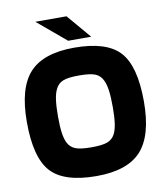

<svg xmlns="http://www.w3.org/2000/svg" viewBox="-88 -870 821 953"><g transform="rotate(-10 322.0 -393.5)"><path d="M27 0ZM617 -314Q617 -143 547.5 -66.5Q478 10 322 10Q159 10 93 -62Q27 -134 27 -314Q27 -485 96.5 -561Q166 -637 322 -637Q485 -637 551 -565Q617 -493 617 -314ZM203 -180Q216 -155 241.5 -145Q267 -135 322 -135Q377 -135 402.5 -145Q428 -155 441 -180Q451 -200 455.5 -232Q460 -264 460 -314Q460 -365 455.5 -397.5Q451 -430 441 -450Q429 -476 403.5 -486.5Q378 -497 322 -497Q266 -497 240.5 -486.5Q215 -476 203 -450Q193 -430 188.5 -397.5Q184 -365 184 -314Q184 -264 188.5 -232Q193 -200 203 -180ZM299 -676 155 -797H312L415 -676Z"/></g></svg>

Font: Blinker
Style: Bold
Weight: 700
Designer: Juergen Huber
Foundry: supertype
Version: Version 1.015;PS 1.15;hotconv 1.0.88;makeotf.lib2.5.647800; 